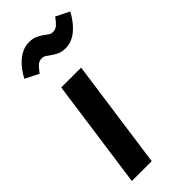

<svg xmlns="http://www.w3.org/2000/svg" viewBox="-248 -827 875 875"><g transform="rotate(-45 189.5 -389.5)"><path d="M31 0 105 -529H233L159 0ZM246 -641Q223 -641 207.5 -648Q192 -655 180 -663.5Q168 -672 158 -679Q148 -686 136 -686Q119 -686 107 -675Q95 -664 80 -643L14 -676Q25 -697 39 -715.5Q53 -734 69.5 -748Q86 -762 105.5 -770.5Q125 -779 148 -779Q171 -779 186.5 -772Q202 -765 214 -756.5Q226 -748 235.5 -741Q245 -734 257 -734Q274 -734 286.5 -745Q299 -756 314 -777L379 -745Q368 -724 354 -705.5Q340 -687 323.5 -672.5Q307 -658 287.5 -649.5Q268 -641 246 -641Z"/></g></svg>

Font: Xgbmvzvtohvqztyvzapvmeyoton
Style: Regular
Weight: 500
Italic angle: -8°
Designer: Carrois Corporate & Edenspiekermann
Foundry: Carrois Corporate GbR & Edenspiekermann AG
Version: Version 2.001